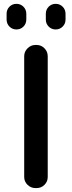

<svg xmlns="http://www.w3.org/2000/svg" viewBox="-20 -960 367 980"><path d="M213.9 -860.4V-889.6Q213.9 -911.1 228.5 -925.8Q243.2 -940.4 264.2 -940.4Q285.2 -940.4 299.8 -925.8Q314.5 -911.1 314.5 -889.6V-860.4Q314.5 -838.9 299.8 -824.2Q285.2 -809.6 264.2 -809.6Q243.2 -809.6 228.5 -824.2Q213.9 -838.9 213.9 -860.4ZM13.7 -860.4V-889.6Q13.7 -911.1 28.3 -925.8Q43 -940.4 64 -940.4Q85 -940.4 99.6 -925.8Q114.3 -911.1 114.3 -889.6V-860.4Q114.3 -838.9 99.6 -824.2Q85 -809.6 64 -809.6Q43 -809.6 28.3 -824.2Q13.7 -838.9 13.7 -860.4ZM103.5 -56.6V-672.9Q103.5 -696.3 120.6 -713.4Q137.7 -730.5 161.1 -730.5H167Q190.4 -730.5 207 -713.4Q223.6 -696.3 223.6 -672.9V-56.6Q223.6 -33.2 207 -16.6Q190.4 0 167 0H161.1Q137.7 0 120.6 -16.6Q103.5 -33.2 103.5 -56.6Z"/></svg>

Font: Rounded Mgen+ 2p medium
Style: Regular
Weight: 500
Designer: [Source Han Sans]
Ryoko NISHIZUKA  (kana & ideographs); Paul D. Hunt (Latin, Greek & Cyrillic); Wenlong ZHANG  (bopomofo
Version: Version 1.059.20150602